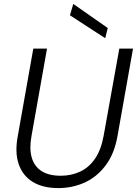

<svg xmlns="http://www.w3.org/2000/svg" viewBox="-20 -948 699 980"><path d="M278 12Q198 12 146.5 -20Q95 -52 75 -111.5Q55 -171 71 -255L150 -700H220L141 -255Q129 -191 141.5 -145.5Q154 -100 191 -75.5Q228 -51 290 -51Q344 -51 389 -72Q434 -93 465 -138Q496 -183 509 -255L589 -700H659L580 -255Q564 -163 519 -103.5Q474 -44 411.5 -16Q349 12 278 12ZM517 -753 337 -870 354 -928 530 -805Z"/></svg>

Font: DM Sans 18pt Light
Style: Italic
Weight: 300
Italic angle: -10°
Designer: Colophon Foundry, Jonny Pinhorn
Foundry: Colophon Foundry
Version: Version 4.004;gftools[0.9.30]